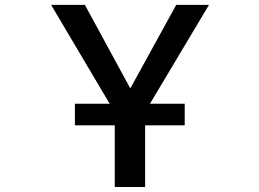

<svg xmlns="http://www.w3.org/2000/svg" viewBox="-20 -751 1040 772"><path d="M281.2 -247.1V-334H420.9L185.5 -731.4H321.3L503.9 -395.5L688.5 -731.4H820.3L583 -334H722.7V-247.1H563.5V1H441.4V-247.1Z"/></svg>

Font: GenEi Gothic M SemiBold
Style: Regular
Weight: 500
Designer: o_tamon (Modified); [Source Han Sans]
Ryoko NISHIZUKA  (kana & ideographs); Paul D. Hunt (Latin, Greek & Cyrillic); Wenl
Version: Version 1.1a;Original Version 1.004